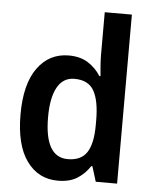

<svg xmlns="http://www.w3.org/2000/svg" viewBox="-54 -805 682 860"><g transform="rotate(5 287.0 -375.0)"><path d="M238 10Q150 10 98 -62Q46 -134 46 -271Q46 -408 98.5 -480.5Q151 -553 239 -553Q290 -553 325 -531Q360 -509 383 -473H388Q386 -493 384 -520Q382 -547 382 -567V-760H504V0H408L387 -68H382Q359 -33 325 -11.5Q291 10 238 10ZM274 -90Q334 -90 360 -130Q386 -170 386 -253V-274Q386 -362 361 -406.5Q336 -451 273 -451Q222 -451 196 -404Q170 -357 170 -270Q170 -90 274 -90Z"/></g></svg>

Font: Noto Sans Khmer SemiCondensed SemiBold
Style: Regular
Weight: 600
Width: 4
Designer: Danh Hong and the Monotype Design Team
Foundry: Monotype Imaging Inc.
Version: Version 2.004; ttfautohint (v1.8.4.7-5d5b)